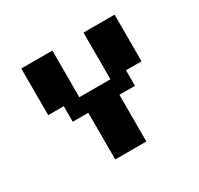

<svg xmlns="http://www.w3.org/2000/svg" viewBox="-133 -768 960 928"><g transform="rotate(-30 347.0 -304.0)"><path d="M260.4 0V-260.4H173.6V-347.2H86.8V-607.6H260.4V-347.2H434V-607.6H607.6V-347.2H520.8V-260.4H434V0Z"/></g></svg>

Font: 8-bit Operator+ 8
Style: Bold
Weight: 700
Designer: GrandChaos9000
Version: Version 1.3.0 - August 1, 2014